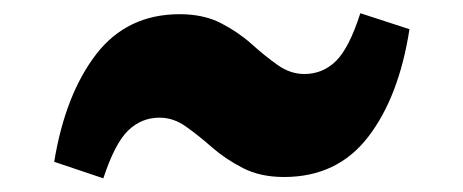

<svg xmlns="http://www.w3.org/2000/svg" viewBox="-20 -519 695 288"><path d="M135 -251.5 61.3 -276.3Q77.8 -377 124.1 -437.4Q170.5 -497.7 249.5 -497.7Q285.2 -497.7 311.2 -484.4Q337.2 -471 357.5 -452.9Q377.7 -434.7 396.6 -421.4Q415.5 -408 436.5 -408Q464.2 -408 484 -427.5Q503.8 -447 520.5 -499.2L594.2 -475.2Q578.5 -373.7 532.2 -313.6Q486 -253.5 406 -253.5Q370.5 -253.5 344.4 -266.9Q318.3 -280.3 298 -298Q277.8 -315.8 259 -329.1Q240.3 -342.5 219.3 -342.5Q192 -342.5 172.1 -323.1Q152.2 -303.8 135 -251.5Z"/></svg>

Font: Savate ExtraLight
Style: Regular
Weight: 200
Designer: Max Esnée
Foundry: Plomb Type
Version: Version 2.000